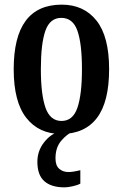

<svg xmlns="http://www.w3.org/2000/svg" viewBox="-20 -567 529 827"><path d="M243 10Q148 10 93.5 -59Q39 -128 39 -269Q39 -547 246 -547Q341 -547 395.5 -478.5Q450 -410 450 -269Q450 -128 397.5 -59Q345 10 243 10ZM245 -46Q294 -46 313.5 -103Q333 -160 333 -269Q333 -379 313.5 -434.5Q294 -490 244 -490Q195 -490 175.5 -434.5Q156 -379 156 -269Q156 -160 176 -103Q196 -46 245 -46ZM258 240Q201 240 171 213.5Q141 187 141 130Q141 83 169.5 46.5Q198 10 235 0H294Q269 10 244 39Q219 68 219 115Q219 146 235 160Q251 174 275 174Q295 174 326 166V224Q313 231 292 235.5Q271 240 258 240Z"/></svg>

Font: Noto Serif ExtraCondensed SemiBold
Style: Regular
Weight: 600
Width: 2
Designer: Monotype Design Team
Foundry: Monotype Imaging Inc.
Version: Version 2.015; ttfautohint (v1.8.4.7-5d5b)